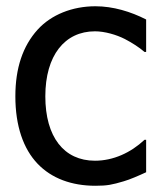

<svg xmlns="http://www.w3.org/2000/svg" viewBox="-20 -578 501 610"><path d="M283.2 12.2C321.3 12.2 336.4 8.8 373 -2C392.1 -7.3 423.3 -21 444.3 -30.8V-133.8H439C395.5 -92.8 339.8 -67.4 281.7 -67.4C183.1 -67.4 124 -143.1 124 -272C124 -402.3 186 -478.5 281.7 -478.5C312.5 -478.5 349.6 -467.8 376.5 -454.1C400.9 -441.4 421.9 -427.7 439 -413.1H444.3V-516.1C395.5 -541 339.4 -558.1 283.2 -558.1C209.5 -558.1 142.6 -531.2 99.6 -483.9C52.2 -431.6 28.8 -361.3 28.8 -272C28.8 -177.7 54.2 -105 99.6 -57.6C144 -11.2 207.5 12.2 283.2 12.2Z"/></svg>

Font: SG Kara Light
Style: Regular
Weight: 400
Designer: Damoon Khanjanzadeh
Version: Version 1.000